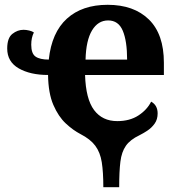

<svg xmlns="http://www.w3.org/2000/svg" viewBox="-20 -569 744 799"><path d="M410 210Q410 147 403.5 106Q397 65 376.5 37.5Q356 10 315 -11Q284 -27 253.5 -55.5Q223 -84 202 -132.5Q181 -181 180 -257Q106 -257 58 -284.5Q10 -312 10 -367Q10 -411 31.5 -428Q53 -445 78 -445Q89 -445 101.5 -442Q114 -439 121 -434Q110 -412 110 -383Q110 -346 128 -333.5Q146 -321 183 -321Q195 -434 258.5 -491.5Q322 -549 428 -549Q537 -549 599.5 -488Q662 -427 662 -308V-257H334Q337 -157 371.5 -111Q406 -65 468 -65Q520 -65 556 -88.5Q592 -112 609 -146Q636 -131 636 -97Q636 -72 623.5 -54.5Q611 -37 593.5 -25.5Q576 -14 560 -6Q522 12 504 37.5Q486 63 481 104Q476 145 476 210ZM509 -321Q509 -398 491 -441Q473 -484 430 -484Q388 -484 363 -442.5Q338 -401 336 -321Z"/></svg>

Font: Noto Serif
Style: Bold
Weight: 700
Designer: Monotype Design Team
Foundry: Monotype Imaging Inc.
Version: Version 2.014